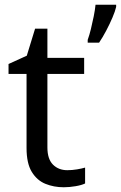

<svg xmlns="http://www.w3.org/2000/svg" viewBox="-20 -780 510 810"><path d="M264 -62Q284 -62 305 -65.5Q326 -69 339 -73V-6Q325 1 299 5.5Q273 10 249 10Q207 10 171.5 -4.5Q136 -19 114 -55Q92 -91 92 -156V-468H16V-510L93 -545L128 -659H180V-536H335V-468H180V-158Q180 -109 203.5 -85.5Q227 -62 264 -62ZM470 -751Q466 -733 454.5 -706Q443 -679 428 -650.5Q413 -622 398 -600H350V-612Q357 -631 363.5 -657.5Q370 -684 375.5 -711.5Q381 -739 383 -760H470Z"/></svg>

Font: Noto Sans Bassa Vah
Style: Regular
Weight: 400
Designer: Monotype Design Team
Foundry: Monotype Imaging Inc.
Version: Version 2.002